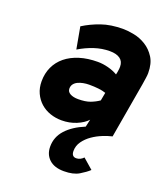

<svg xmlns="http://www.w3.org/2000/svg" viewBox="-141 -618 823 960"><g transform="rotate(20 270.5 -138.0)"><path d="M312 247Q261 247 233.5 221.5Q206 196 206 154Q206 103 241 64.5Q276 26 339 0L348 -40Q328 -18 292 -3Q256 12 214 12Q182 12 153 2Q124 -8 102 -27.5Q80 -47 67 -75Q54 -103 54 -138Q54 -180 70 -214.5Q86 -249 116 -273.5Q146 -298 189 -311.5Q232 -325 286 -325Q313 -325 341.5 -317.5Q370 -310 392 -297L395 -311Q397 -322 397.5 -329Q398 -336 398 -340Q398 -368 378.5 -382Q359 -396 324 -396Q282 -396 241.5 -382.5Q201 -369 163 -346L142 -462Q183 -488 233 -505.5Q283 -523 349 -523Q374 -523 407 -516.5Q440 -510 470 -491.5Q500 -473 520.5 -441Q541 -409 541 -358Q541 -347 538.5 -331Q536 -315 533 -295L482 0Q460 5 432.5 16Q405 27 380.5 44Q356 61 339.5 84Q323 107 323 135Q323 165 348 165Q359 165 369 160Q379 155 386 147L440 194Q422 211 392 229Q362 247 312 247ZM256 -116Q295 -116 320 -125.5Q345 -135 365 -149L373 -192Q356 -198 333.5 -200.5Q311 -203 284 -203Q268 -203 252.5 -200Q237 -197 224.5 -191Q212 -185 204.5 -175Q197 -165 197 -151Q197 -134 213.5 -125Q230 -116 256 -116Z"/></g></svg>

Font: Overpass Heavy
Style: Italic
Weight: 900
Italic angle: -10°
Designer: Delve Withrington, Dave Bailey
Foundry: Delve Fonts
Version: Version 3.000;DELV;Overpass